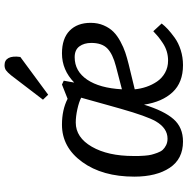

<svg xmlns="http://www.w3.org/2000/svg" viewBox="-10 -805 829 849"><g transform="rotate(-90 404.5 -380.5)"><path d="M496.1 -746.1Q509.3 -762.2 518.3 -768.6Q527.3 -774.9 541 -774.9Q563 -774.9 572.5 -757.1Q582 -739.3 577.1 -705.1L410.2 -582L388.2 -605ZM592.8 -521Q658.7 -521 693.4 -487.1Q728 -453.1 728 -394Q728 -362.3 716.8 -336.4Q705.6 -310.5 688.5 -293.5Q671.4 -276.4 645.5 -262.5Q619.6 -248.5 596.9 -241Q574.2 -233.4 544.9 -226.1L434.1 -199.2Q436.5 -172.9 445.1 -147.7Q453.6 -122.6 468.5 -100.6Q483.4 -78.6 507.3 -65.2Q531.2 -51.8 561 -51.8Q582 -51.8 601.6 -57.6Q621.1 -63.5 638.9 -75.4Q656.7 -87.4 666.3 -95.2Q675.8 -103 690.9 -117.2L725.1 -80.1Q713.9 -65.9 699.7 -52.7Q685.5 -39.6 662.4 -22.7Q639.2 -5.9 607.4 4.2Q575.7 14.2 541 14.2Q464.4 14.2 421.4 -31.7Q378.4 -77.6 366.2 -158.2Q338.9 -69.3 302.2 -27.6Q265.6 14.2 203.1 14.2Q126 14.2 86.9 -44.7Q47.9 -103.5 47.9 -201.2Q47.9 -342.3 112.8 -431.6Q177.7 -521 277.8 -521Q343.3 -521 392.1 -496.1L455.1 -521L472.2 -513.2L463.9 -466.8Q519.5 -521 592.8 -521ZM639.2 -391.1Q639.2 -423.3 623.8 -444.1Q608.4 -464.8 576.2 -464.8Q514.2 -464.8 476.8 -409.7Q439.5 -354.5 434.1 -255.9L535.2 -282.2Q590.3 -296.4 614.7 -320.3Q639.2 -344.2 639.2 -391.1ZM215.8 -54.2Q262.2 -54.2 292.5 -106Q315.4 -146 348.1 -261.2Q350.6 -269 363.8 -316.9L397 -436Q378.4 -445.8 346.2 -452.9Q314 -460 287.1 -460Q221.2 -460 180.2 -388.9Q139.2 -317.9 139.2 -205.1Q139.2 -189.5 139.2 -181.9Q139.2 -174.3 140.6 -155.5Q142.1 -136.7 144.8 -126Q147.5 -115.2 153.1 -99.6Q158.7 -84 166.5 -75.4Q174.3 -66.9 187 -60.5Q199.7 -54.2 215.8 -54.2Z"/></g></svg>

Font: Literata Book
Style: Italic
Weight: 400
Italic angle: -3°
Designer: Latin by Veronika Burian and Jose Scaglione. Greek by Irene Vlachou. Cyrillic by Vera Evstafieva
Foundry: TypeTogether
Version: Version 1.003;PS 001.003;hotconv 1.0.88;makeotf.lib2.5.64775